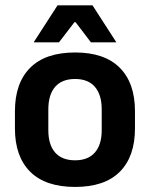

<svg xmlns="http://www.w3.org/2000/svg" viewBox="-20 -706 577 739"><path d="M269 13.5Q155 13.5 96.2 -45Q37.5 -103.5 37.5 -211.5V-278Q37.5 -386.5 96.2 -445.2Q155 -504 269 -504Q382.5 -504 441 -445.2Q499.5 -386.5 499.5 -278V-211.5Q499.5 -103.5 441.2 -45Q383 13.5 269 13.5ZM269 -89Q319 -89 345.2 -119Q371.5 -149 371.5 -205V-284.5Q371.5 -341.5 345.2 -371.8Q319 -402 269 -402Q218.5 -402 192.2 -371.8Q166 -341.5 166 -284.5V-205Q166 -149 192.2 -119Q218.5 -89 269 -89ZM201.5 -685.5H336L427 -544.5V-543H330L271 -620.5H266.5L207 -543H110.5V-544.5Z"/></svg>

Font: Anek Latin Medium SemiBold
Style: Regular
Weight: 600
Version: Version 1.003